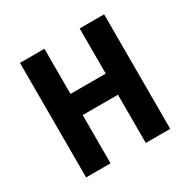

<svg xmlns="http://www.w3.org/2000/svg" viewBox="-124 -637 748 755"><g transform="rotate(-30 250.0 -260.0)"><path d="M59 0V-520H170V-315H330V-520H441V0H330V-219H170V0Z"/></g></svg>

Font: Iosevka Term
Style: Bold
Weight: 700
Monospace: yes
Designer: Belleve Invis
Foundry: Belleve Invis
Version: Version 30.0.1